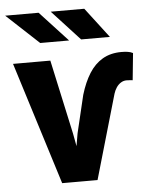

<svg xmlns="http://www.w3.org/2000/svg" viewBox="-65 -780 639 824"><g transform="rotate(-5 254.5 -368.5)"><path d="M253.9 -207.5 292.5 -369.6Q308.6 -423.3 332.3 -460.9Q356 -498.5 390.4 -518.6Q424.8 -538.6 471.7 -538.6Q485.8 -538.6 498.3 -536.9Q510.7 -535.2 521 -529.8L509.3 -413.6Q507.3 -414.1 497.8 -414.8Q488.3 -415.5 482.9 -415.5Q469.7 -415.5 458.5 -408.4Q447.3 -401.4 439.2 -389.4Q431.2 -377.4 426.8 -363.3L321.8 0H218.3ZM164.6 -528.3 234.4 -207.5 272.9 0H169.4L3.9 -528.3ZM252.4 -607.4H127.9L-11.7 -737.3H132.3ZM428.2 -607.4H304.2L184.6 -737.3H329.1Z"/></g></svg>

Font: Roboto ExtraBold
Style: Regular
Weight: 800
Designer: Christian Robertson
Foundry: Google
Version: Version 3.009; 2024